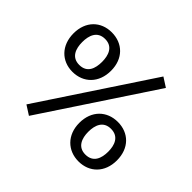

<svg xmlns="http://www.w3.org/2000/svg" viewBox="-181 -990 1245 1245"><g transform="rotate(45 441.5 -367.5)"><path d="M661 -766 161 -10 225 31 725 -725ZM222 -732C123 -732 51 -663 51 -552C51 -441 123 -370 222 -370C323 -370 395 -441 395 -552C395 -663 323 -732 222 -732ZM222 -671C294 -671 313 -610 313 -552C313 -491 294 -433 222 -433C151 -433 131 -492 131 -552C131 -612 151 -671 222 -671ZM661 -349C561 -349 488 -280 488 -168C488 -57 562 13 661 13C761 13 833 -57 833 -168C833 -280 761 -349 661 -349ZM661 -286C733 -286 753 -227 753 -168C753 -108 733 -50 661 -50C591 -50 570 -109 570 -168C570 -229 591 -286 661 -286Z"/></g></svg>

Font: Glow Sans SC Normal Book
Style: Regular
Weight: 500
Designer: Ryoko NISHIZUKA (kana, bopomofo & ideographs); Paul D. Hunt (Latin, Greek & Cyrillic); Sandoll Communications, Soo-young
Version: Version 0.93